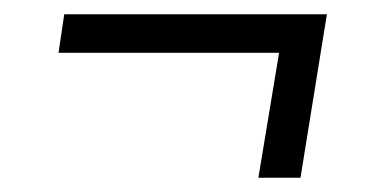

<svg xmlns="http://www.w3.org/2000/svg" viewBox="-20 -387 540 269"><path d="M401 -138H342L371 -313H62L70 -367H438Z"/></svg>

Font: Iosevka Light
Style: Italic
Weight: 300
Italic angle: -9°
Monospace: yes
Designer: Belleve Invis
Foundry: Belleve Invis
Version: Version 32.5.0; ttfautohint (v1.8.4)